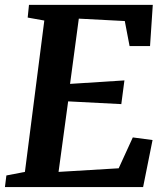

<svg xmlns="http://www.w3.org/2000/svg" viewBox="-24 -763 670 783"><path d="M2 -47.4 77.6 -62 156.7 -679.2 88.9 -691.4 94.2 -743.2H599.1L587.9 -575.2H504.4L484.9 -677.2L297.4 -687L261.7 -420.9L483.4 -435.1L470.7 -338.4L253.9 -349.6L214.8 -62L460 -76.7L517.6 -202.6L598.1 -191.9L559.6 0H-3.9Z"/></svg>

Font: Merriweather Bold
Style: Italic
Weight: 700
Italic angle: -7°
Designer: Eben Sorkin ( eben@eyebytes.com )
Foundry: Eben Sorkin ( eben@eyebytes.com )
Version: Version 1.5; ttfautohint (v0.97) -l 13 -r 13 -G 200 -x 24 -f